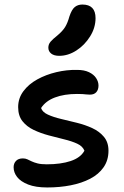

<svg xmlns="http://www.w3.org/2000/svg" viewBox="-20 -816 546 846"><path d="M188 10Q137 10 104 -3Q71 -16 55.5 -36Q40 -56 40 -79Q40 -96 50.5 -107Q61 -118 81 -118Q92 -118 100.5 -114Q109 -110 119.5 -105Q130 -100 145.5 -96Q161 -92 186 -92Q248 -92 291.5 -106.5Q335 -121 352 -152Q344 -172 320 -183Q296 -194 263 -202Q230 -210 194.5 -219.5Q159 -229 128.5 -243.5Q98 -258 79 -282Q60 -306 60 -344Q60 -383 83 -414Q106 -445 144 -466Q182 -487 228 -498Q274 -509 320 -508Q351 -508 372 -498Q393 -488 403.5 -472Q414 -456 414 -439Q414 -421 404.5 -410Q395 -399 376 -399Q367 -399 359.5 -400Q352 -401 343 -401.5Q334 -402 319 -402Q263 -402 222 -386.5Q181 -371 161 -340Q167 -322 191 -311Q215 -300 248.5 -292Q282 -284 318.5 -275Q355 -266 386.5 -251.5Q418 -237 438 -213Q458 -189 458 -152Q458 -110 436.5 -79Q415 -48 377.5 -28.5Q340 -9 291.5 0.5Q243 10 188 10ZM241 -570Q218 -570 205.5 -580Q193 -590 193 -606Q193 -621 203 -632.5Q213 -644 232 -659Q256 -679 267 -697Q278 -715 286 -744Q296 -774 309.5 -785Q323 -796 343 -796Q372 -796 386.5 -781Q401 -766 401 -736Q401 -694 377 -655.5Q353 -617 316.5 -593.5Q280 -570 241 -570Z"/></svg>

Font: Shantell Sans Medium
Style: Regular
Weight: 500
Designer: Stephen Nixon, Anya Danilova, Shantell Martin
Foundry: Arrow Type
Version: Version 1.011;[c5ecc13dd]